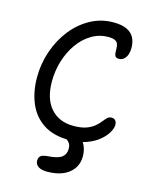

<svg xmlns="http://www.w3.org/2000/svg" viewBox="-134 -799 882 1106"><g transform="rotate(15 306.5 -246.0)"><path d="M331 10Q236 10 176 -30Q116 -70 87.5 -138.5Q59 -207 59 -292Q59 -373 85 -448.5Q111 -524 157.5 -583Q204 -642 267 -676.5Q330 -711 404 -711Q454 -711 484 -696.5Q514 -682 527.5 -656Q541 -630 541 -594Q541 -574 535 -556Q529 -538 516.5 -527Q504 -516 486 -516Q471 -516 465.5 -524Q460 -532 459 -544.5Q458 -557 458 -572Q458 -585 454 -596.5Q450 -608 437 -615Q424 -622 397 -622Q342 -622 296 -594Q250 -566 217 -519Q184 -472 166 -413Q148 -354 148 -291Q148 -187 198 -131Q248 -75 333 -75Q379 -75 408.5 -85.5Q438 -96 456.5 -111.5Q475 -127 487 -142.5Q499 -158 509.5 -168Q520 -178 534 -178Q551 -178 558.5 -168Q566 -158 566 -143Q566 -123 551 -97Q536 -71 506.5 -46.5Q477 -22 433 -6Q389 10 331 10ZM254 219Q221 219 202.5 206.5Q184 194 184 172Q184 153 194.5 144Q205 135 234 132Q297 128 319.5 110Q342 92 342 61Q342 39 334.5 28Q327 17 317.5 11Q308 5 301 -1Q294 -7 294 -17Q294 -28 303.5 -35.5Q313 -43 331 -43Q374 -43 403 -8Q432 27 432 82Q432 143 385 181Q338 219 254 219Z"/></g></svg>

Font: Shantell Sans Light
Style: Regular
Weight: 400
Version: Version 1.011;[c5ecc13dd]